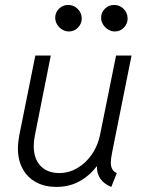

<svg xmlns="http://www.w3.org/2000/svg" viewBox="-20 -736 573 764"><path d="M51.3 -145.5Q51.3 -168.5 56.6 -196.8L120.6 -515.1H182.1L119.1 -198.7Q114.3 -175.8 114.3 -154.8Q114.3 -103.5 141.8 -75.4Q169.4 -47.4 215.3 -47.4Q254.9 -47.4 289.3 -68.1Q323.7 -88.9 346.7 -123.3Q369.6 -157.7 377.9 -198.2L441.9 -515.1H503.4L426.3 -130.4Q420.9 -103.5 420.9 -88.9Q420.9 -74.2 426.3 -63.7Q431.6 -53.2 444.8 -47.4L422.9 7.8Q393.6 -3.9 379.2 -25.1Q364.7 -46.4 365.7 -75.2Q336.4 -36.6 295.9 -14.4Q255.4 7.8 204.1 7.8Q158.7 7.8 124.3 -10.5Q89.8 -28.8 70.6 -63.5Q51.3 -98.1 51.3 -145.5ZM382.3 -665.5Q382.3 -686.5 397.7 -701.4Q413.1 -716.3 434.1 -716.3Q456.5 -716.3 472.2 -700.4Q487.8 -684.6 487.8 -662.1Q487.8 -641.6 473.1 -626.2Q458.5 -610.8 436.5 -610.8Q422.9 -610.8 410.4 -618.4Q397.9 -626 390.1 -638.7Q382.3 -651.4 382.3 -665.5ZM199.7 -665.5Q199.7 -686.5 214.8 -701.4Q230 -716.3 251 -716.3Q273.4 -716.3 289.3 -700.4Q305.2 -684.6 305.2 -662.1Q305.2 -641.6 290.3 -626.2Q275.4 -610.8 253.9 -610.8Q240.2 -610.8 227.5 -618.4Q214.8 -626 207.3 -638.7Q199.7 -651.4 199.7 -665.5Z"/></svg>

Font: Reddit Sans Fudge Light Italic
Style: Regular
Weight: 300
Italic angle: -11.25°
Designer: Stephen Hutchings
Version: Version 1.013